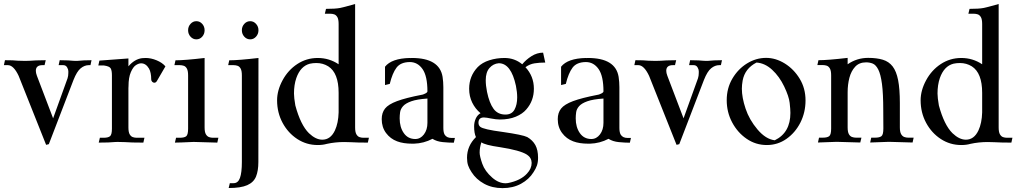

<svg xmlns="http://www.w3.org/2000/svg" viewBox="-25 -717 5144 966"><path d="M207 11.7 68.8 -335.4Q43.5 -389.2 14.6 -389.2H-5.4L0 -414.1Q43 -414.1 64.5 -411.6Q78.1 -410.6 101.6 -410.6Q117.2 -410.6 127.9 -411.4Q138.7 -412.1 155.8 -413.1Q172.9 -414.1 205.1 -414.1L199.2 -389.2H188.5Q155.3 -389.2 155.3 -360.8Q155.3 -350.1 160.6 -335.9L242.2 -121.6L314.9 -323.2Q318.8 -335.9 318.8 -349.6V-359.4Q318.8 -367.7 312.5 -378.4Q306.2 -389.2 293 -389.2H270L275.4 -414.1Q303.7 -414.1 318.1 -413.1Q332.5 -412.1 340.1 -411.4Q347.7 -410.6 355.5 -410.6H362.3Q394.5 -414.1 435.5 -414.1L430.2 -389.2H421.9Q400.4 -389.2 381.1 -373.5Q361.8 -357.9 344.7 -314.5L220.7 8.3Z M696.3 0.5Q632.3 0.5 604 -2Q587.4 -2.9 565.9 -2.9Q558.1 -2.9 552.7 -2.4Q525.9 0.5 471.7 0.5L477.5 -23.9H496.6Q519 -23.9 528.6 -31.7Q538.1 -39.6 538.1 -69.3V-338.4Q538.1 -361.8 532 -372.8Q525.9 -383.8 497.1 -387.7H469.7L475.1 -412.1Q521.5 -415 621.1 -422.9V-383.3Q651.9 -419.4 689.5 -424.3Q698.7 -425.3 707.5 -425.3Q734.9 -425.3 762.9 -413.6Q791 -401.9 806.2 -384.3Q806.2 -383.3 807.1 -382.8L764.2 -309.1Q759.3 -300.8 751.5 -300.8Q745.1 -300.8 740.5 -305.9Q735.8 -311 735.8 -317.4Q735.8 -352.1 724.6 -372.1Q709 -398.4 685.1 -398.4Q673.3 -398.4 659.2 -389.6Q645 -380.9 633.3 -354Q621.6 -327.1 621.6 -283.2Q621.6 -277.8 621.1 -273.4V-76.2Q621.1 -52.2 627.4 -41.3Q633.8 -30.3 643.3 -27.1Q652.8 -23.9 662.6 -23.9H701.7Z M1068.4 0.5Q1046.4 0.5 949.2 -2.9Q877 0.5 855 0.5L860.8 -23.9H879.9Q902.3 -23.9 911.9 -31.5Q921.4 -39.1 921.4 -69.8V-337.4Q921.4 -360.8 915.3 -371.8Q909.2 -382.8 899.7 -386Q890.1 -389.2 879.9 -389.2H852.5L857.9 -413.6Q904.8 -413.6 1004.4 -425.3V-75.7Q1004.4 -52.7 1010.7 -41.7Q1017.1 -30.8 1026.6 -27.3Q1036.1 -23.9 1045.9 -23.9H1073.7ZM962.9 -519Q945.8 -519 933.6 -532.5Q921.4 -545.9 921.4 -564.9Q921.4 -583.5 933.6 -596.9Q945.8 -610.4 962.9 -610.4Q980.5 -610.4 992.4 -596.9Q1004.4 -583.5 1004.4 -564.9Q1004.4 -545.9 992.4 -532.5Q980.5 -519 962.9 -519Z M1233.9 -519Q1216.3 -519 1204.1 -532.5Q1191.9 -545.9 1191.9 -564.9Q1191.9 -583.5 1204.1 -596.9Q1216.3 -610.4 1233.9 -610.4Q1251 -610.4 1263.2 -596.9Q1275.4 -583.5 1275.4 -564.9Q1275.4 -545.9 1263.2 -532.5Q1251 -519 1233.9 -519ZM1125.5 229 1131.3 204.6H1150.4Q1172.9 204.6 1182.4 178Q1191.9 151.4 1191.9 98.1V-337.4Q1191.9 -360.8 1185.8 -371.8Q1179.7 -382.8 1170.2 -386Q1160.6 -389.2 1150.4 -389.2H1123L1128.4 -413.6Q1175.3 -413.6 1275.4 -425.3L1274.9 98.1Q1274.9 142.1 1263.2 171.1Q1251.5 200.2 1219 214.6Q1186.5 229 1125.5 229Z M1573.7 12.7Q1517.1 12.7 1470.7 -17.6Q1424.3 -47.9 1396.7 -99.1Q1369.1 -150.4 1369.1 -212.4Q1369.1 -262.2 1396.7 -313.2Q1424.3 -364.3 1470.7 -394.8Q1517.1 -425.3 1573.7 -425.3Q1631.3 -425.3 1678.7 -393.6V-596.2Q1678.7 -619.6 1672.4 -630.6Q1666 -641.6 1656.5 -644.8Q1647 -647.9 1637.2 -647.9H1609.4L1615.2 -672.4Q1662.1 -672.4 1685.1 -676.8Q1699.7 -679.2 1761.7 -696.8V-75.7Q1761.7 -52.2 1768.1 -41.3Q1774.4 -30.3 1783.9 -27.1Q1793.5 -23.9 1803.2 -23.9H1831.1L1825.7 0.5Q1773.4 0.5 1740.7 -1.5Q1721.7 -2.4 1706.5 -2.4Q1661.6 -2.4 1619.6 6.8Q1599.1 12.7 1573.7 12.7ZM1596.7 -14.2Q1638.2 -14.2 1660.2 -61Q1677.2 -97.7 1678.7 -151.4V-250Q1678.7 -350.1 1626.5 -383.3Q1599.6 -399.9 1566.9 -399.9Q1549.3 -399.9 1534.2 -396.5Q1486.8 -384.3 1465.8 -324.2Q1454.1 -290 1454.1 -246.6Q1454.1 -225.6 1460.9 -186.5Q1487.3 -88.4 1529.3 -46.9Q1563.5 -14.2 1596.7 -14.2Z M2057.1 5.9H2049.3Q2004.4 5.9 1973.1 -5.9Q1939 -18.6 1917.2 -47.9Q1895.5 -77.1 1895.5 -117.7Q1895.5 -149.4 1912.1 -170.7Q1928.7 -191.9 1972.7 -208.3Q2016.6 -224.6 2097.2 -240.2Q2102.1 -240.7 2108.4 -243.7Q2124.5 -250 2125.5 -256.8Q2125.5 -334.5 2100.8 -369.6Q2076.2 -404.8 2036.6 -404.8Q1990.7 -404.3 1970 -376.7Q1949.2 -349.1 1936 -294.9L1912.1 -289.1V-381.3Q1945.3 -423.3 2037.1 -425.3V-424.8L2047.4 -425.3Q2186 -425.3 2201.7 -330.6Q2205.6 -304.7 2205.6 -278.3V-73.7Q2205.6 -51.3 2211.9 -40Q2222.2 -22.9 2247.1 -22.9H2263.7L2258.3 1Q2233.4 1 2202.9 -2Q2172.4 -4.9 2150.9 -18.6Q2107.4 4.4 2057.1 5.9ZM2064.5 -17.6Q2090.3 -17.6 2107.9 -40.8Q2125.5 -64 2125.5 -99.1V-221.2Q2073.2 -217.8 2044.4 -207.5Q2015.6 -197.3 2002.9 -182.9Q1990.2 -168.5 1988 -152.3Q1985.8 -136.2 1985.8 -121.6Q1985.8 -77.1 2006.6 -47.4Q2027.3 -17.6 2064.5 -17.6Z M2503.4 229.5Q2451.2 229.5 2410.9 207.5Q2370.6 185.5 2347.7 149.4Q2335.9 131.8 2330.3 115.5Q2324.7 99.1 2324.7 76.7Q2324.7 17.1 2369.6 -27.3Q2360.4 -46.4 2360.4 -81.5Q2360.4 -101.6 2368.4 -119.9Q2376.5 -138.2 2392.6 -147.5Q2366.2 -169.4 2350.8 -200.9Q2335.4 -232.4 2335.4 -270.5Q2335.4 -334 2378.4 -379.4Q2400.9 -402.3 2437 -413.8Q2473.1 -425.3 2513.2 -425.3Q2564 -425.3 2602.5 -393.6Q2621.1 -416.5 2648.9 -434.3Q2676.8 -452.1 2707.5 -452.1L2718.3 -402.3Q2689.5 -402.3 2664.6 -398.4Q2639.6 -394.5 2618.7 -378.9Q2661.1 -333.5 2661.1 -270.5Q2661.1 -210 2623 -166.5Q2604 -144 2570.1 -129.9Q2536.1 -115.7 2489.7 -115.7Q2471.7 -115.7 2443.8 -121.1Q2423.8 -125.5 2409.7 -126Q2382.3 -126 2382.3 -99.6Q2382.3 -86.4 2391.1 -79.1Q2406.7 -65.9 2503.9 -53.2Q2605.5 -38.6 2627.9 -27.3Q2654.8 -11.7 2668.5 12.9Q2682.1 37.6 2682.1 76.7Q2682.1 99.1 2676.5 115.5Q2670.9 131.8 2659.2 149.4Q2636.7 185.5 2596.4 207.5Q2556.2 229.5 2503.4 229.5ZM2518.1 -140.6Q2549.8 -140.6 2563.5 -165.3Q2577.1 -189.9 2577.1 -227.1Q2577.1 -253.4 2570.8 -285.2Q2546.4 -398.9 2484.4 -398.9Q2456.5 -396.5 2437.7 -375Q2418.9 -353.5 2418.9 -313.5Q2418.9 -286.6 2425.3 -254.9Q2437 -198.2 2458.3 -169.4Q2479.5 -140.6 2518.1 -140.6ZM2519 205.1 2530.3 204.1Q2594.7 191.4 2626.5 156.2Q2649.9 131.3 2649.9 102.5Q2649.4 76.2 2626 61Q2591.8 39.1 2490.2 23.4Q2415 12.7 2397 -1Q2388.2 24.9 2388.2 50.8Q2388.2 68.8 2401.4 106.7Q2414.6 144.5 2451.7 176.8Q2483.9 205.1 2519 205.1Z M2942.9 5.9H2935.1Q2890.1 5.9 2858.9 -5.9Q2824.7 -18.6 2803 -47.9Q2781.2 -77.1 2781.2 -117.7Q2781.2 -149.4 2797.9 -170.7Q2814.5 -191.9 2858.4 -208.3Q2902.3 -224.6 2982.9 -240.2Q2987.8 -240.7 2994.1 -243.7Q3010.3 -250 3011.2 -256.8Q3011.2 -334.5 2986.6 -369.6Q2961.9 -404.8 2922.4 -404.8Q2876.5 -404.3 2855.7 -376.7Q2835 -349.1 2821.8 -294.9L2797.9 -289.1V-381.3Q2831.1 -423.3 2922.9 -425.3V-424.8L2933.1 -425.3Q3071.8 -425.3 3087.4 -330.6Q3091.3 -304.7 3091.3 -278.3V-73.7Q3091.3 -51.3 3097.7 -40Q3107.9 -22.9 3132.8 -22.9H3149.4L3144 1Q3119.1 1 3088.6 -2Q3058.1 -4.9 3036.6 -18.6Q2993.2 4.4 2942.9 5.9ZM2950.2 -17.6Q2976.1 -17.6 2993.7 -40.8Q3011.2 -64 3011.2 -99.1V-221.2Q2959 -217.8 2930.2 -207.5Q2901.4 -197.3 2888.7 -182.9Q2876 -168.5 2873.8 -152.3Q2871.6 -136.2 2871.6 -121.6Q2871.6 -77.1 2892.3 -47.4Q2913.1 -17.6 2950.2 -17.6Z M3378.9 11.7 3240.7 -335.4Q3215.3 -389.2 3186.5 -389.2H3166.5L3171.9 -414.1Q3214.8 -414.1 3236.3 -411.6Q3250 -410.6 3273.4 -410.6Q3289.1 -410.6 3299.8 -411.4Q3310.5 -412.1 3327.6 -413.1Q3344.7 -414.1 3377 -414.1L3371.1 -389.2H3360.4Q3327.1 -389.2 3327.1 -360.8Q3327.1 -350.1 3332.5 -335.9L3414.1 -121.6L3486.8 -323.2Q3490.7 -335.9 3490.7 -349.6V-359.4Q3490.7 -367.7 3484.4 -378.4Q3478 -389.2 3464.8 -389.2H3441.9L3447.3 -414.1Q3475.6 -414.1 3490 -413.1Q3504.4 -412.1 3512 -411.4Q3519.5 -410.6 3527.3 -410.6H3534.2Q3566.4 -414.1 3607.4 -414.1L3602.1 -389.2H3593.8Q3572.3 -389.2 3553 -373.5Q3533.7 -357.9 3516.6 -314.5L3392.6 8.3Z M3833 12.7Q3777.3 12.7 3731.7 -18.6Q3686 -49.8 3658.7 -101.1Q3631.3 -152.3 3631.3 -212.9Q3631.3 -273.4 3659.9 -321.8Q3688.5 -370.1 3733.6 -397.9Q3778.8 -425.8 3829.6 -425.8Q3877.9 -425.8 3923.6 -397.5Q3969.2 -369.1 3998.5 -320.8Q4027.8 -272.5 4027.8 -211.9Q4027.8 -151.4 4002 -100.3Q3976.1 -49.3 3931.9 -18.3Q3887.7 12.7 3833 12.7ZM3873 -11.2Q3951.7 -49.3 3951.7 -148.9Q3951.7 -167 3948 -199.5Q3944.3 -231.9 3920.4 -282Q3896.5 -332 3860.1 -365.7Q3823.7 -399.4 3781.2 -402.3Q3722.7 -372.6 3711.4 -311.5Q3707.5 -289.6 3707.5 -270.5Q3707.5 -226.6 3726.1 -170.7Q3744.6 -114.7 3786.1 -65.7Q3827.6 -16.6 3873 -11.2Z M4566.4 0Q4544.4 0 4447.3 -3.4Q4378.9 -0.5 4353 0L4358.4 -24.4H4377.9Q4400.4 -24.4 4409.9 -32Q4419.4 -39.6 4419.4 -70.3L4418.9 -161.1Q4418.9 -246.1 4412.4 -294.9Q4405.8 -343.8 4393.8 -367.2Q4381.8 -390.6 4366.2 -397Q4350.6 -403.3 4332.5 -403.3Q4297.9 -403.3 4277.6 -381.3Q4257.3 -359.4 4248.5 -325.4Q4239.7 -291.5 4239.7 -252.9V-76.2Q4239.7 -53.2 4245.8 -42.2Q4252 -31.2 4261.7 -27.8Q4271.5 -24.4 4281.2 -24.4H4309.1L4303.2 0Q4281.7 0 4184.1 -3.4Q4116.2 -0.5 4090.3 0L4095.7 -24.4H4115.2Q4137.2 -24.4 4147 -32Q4156.7 -39.6 4156.7 -70.3V-337.9Q4156.7 -361.3 4150.4 -372.3Q4144 -383.3 4134.5 -386.5Q4125 -389.6 4115.2 -389.6H4087.4L4092.8 -414.1Q4139.6 -414.1 4239.7 -425.8V-393.6Q4286.1 -425.8 4342.8 -425.8Q4386.2 -425.8 4416.7 -416.5Q4447.3 -407.2 4466.1 -382.8Q4484.9 -358.4 4493.7 -313.7Q4502.4 -269 4502.4 -198.7V-76.2Q4502.4 -53.2 4508.8 -42.2Q4515.1 -31.2 4524.7 -27.8Q4534.2 -24.4 4543.9 -24.4H4571.8Z M4811.5 12.7Q4754.9 12.7 4708.5 -17.6Q4662.1 -47.9 4634.5 -99.1Q4606.9 -150.4 4606.9 -212.4Q4606.9 -262.2 4634.5 -313.2Q4662.1 -364.3 4708.5 -394.8Q4754.9 -425.3 4811.5 -425.3Q4869.1 -425.3 4916.5 -393.6V-596.2Q4916.5 -619.6 4910.2 -630.6Q4903.8 -641.6 4894.3 -644.8Q4884.8 -647.9 4875 -647.9H4847.2L4853 -672.4Q4899.9 -672.4 4922.9 -676.8Q4937.5 -679.2 4999.5 -696.8V-75.7Q4999.5 -52.2 5005.9 -41.3Q5012.2 -30.3 5021.7 -27.1Q5031.2 -23.9 5041 -23.9H5068.8L5063.5 0.5Q5011.2 0.5 4978.5 -1.5Q4959.5 -2.4 4944.3 -2.4Q4899.4 -2.4 4857.4 6.8Q4836.9 12.7 4811.5 12.7ZM4834.5 -14.2Q4876 -14.2 4897.9 -61Q4915 -97.7 4916.5 -151.4V-250Q4916.5 -350.1 4864.3 -383.3Q4837.4 -399.9 4804.7 -399.9Q4787.1 -399.9 4772 -396.5Q4724.6 -384.3 4703.6 -324.2Q4691.9 -290 4691.9 -246.6Q4691.9 -225.6 4698.7 -186.5Q4725.1 -88.4 4767.1 -46.9Q4801.3 -14.2 4834.5 -14.2Z"/></svg>

Font: Quaaykop
Style: Regular
Weight: 400
Designer: Tup Wanders
Foundry: Free font, DO NOT SELL
Version: Version 1.00;July 31, 2023;FontCreator 11.5.0.2430 64-bit